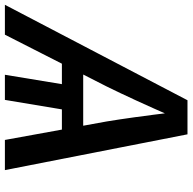

<svg xmlns="http://www.w3.org/2000/svg" viewBox="-44 -746 768 765"><g transform="rotate(90 339.5 -364.0)"><path d="M400.4 -269.5 355.5 0H255.4L299.8 -269.5ZM-23.4 0 356.9 -727.5H492.7L635.3 0H515.1L441.4 -405.8Q433.6 -452.6 424.3 -519.8Q415 -586.9 403.8 -680.7H428.2Q388.7 -590.3 357.9 -523.2Q327.1 -456.1 302.2 -405.8L95.7 0ZM155.8 -227.1 169.9 -312H544.9L530.8 -227.1Z"/></g></svg>

Font: Inter 18pt Medium
Style: Italic
Weight: 500
Italic angle: -9.3988°
Designer: Rasmus Andersson
Foundry: rsms
Version: Version 4.001;git-66647c0bb